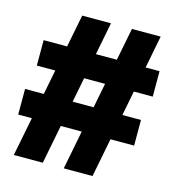

<svg xmlns="http://www.w3.org/2000/svg" viewBox="-100 -746 764 832"><g transform="rotate(15 281.5 -330.0)"><path d="M261 0 390 -660H519L390 0ZM10 -174V-289H530V-174ZM37 0 167 -660H296L167 0ZM33 -400V-514H553V-400Z"/></g></svg>

Font: Bricolage Grotesque 96pt ExtraBold SemiCondensed
Style: Regular
Weight: 800
Width: 4
Version: Version 1.001;gftools[0.9.33.dev8+g029e19f]